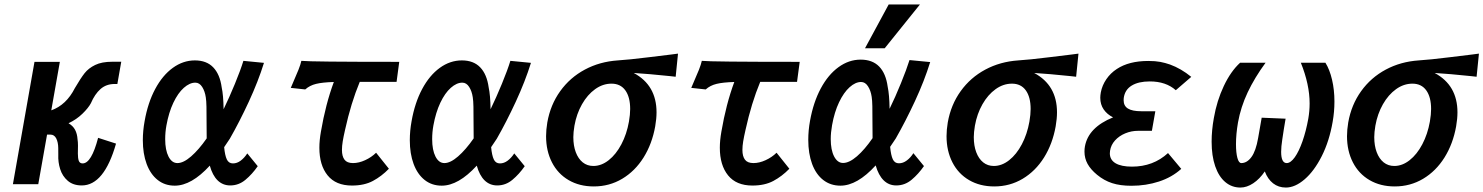

<svg xmlns="http://www.w3.org/2000/svg" viewBox="-20 -828 6668 863"><path d="M242 -132.5Q242 -136.5 241.8 -162.5Q241.5 -188.5 232.8 -205.8Q224 -223 206.5 -223H191.5L152 0H38L135 -550H249L210.5 -332Q278 -356 316.5 -432Q342.5 -476.5 360.2 -499Q378 -521.5 407.8 -536Q437.5 -550.5 485 -550.5H525L507.5 -450.5H495.5Q457.5 -450.5 431.8 -427.8Q406 -405 388.5 -364Q377 -342.5 350.5 -316.8Q324 -291 288 -274Q308 -262.5 317.5 -244.5Q327 -226.5 328.5 -202Q330.5 -190 330.5 -173.5L330 -138Q330 -116.5 334.2 -105Q338.5 -93.5 351.5 -93.5Q391 -93.5 421 -208.5L501.5 -182.5Q448 5.5 347.5 5.5Q309 5.5 284.8 -15.2Q260.5 -36 250.5 -67.8Q240.5 -99.5 242 -132.5Z M622 -198Q622 -240 630 -283.5Q644.5 -366 677.5 -427.8Q710.5 -489.5 756.8 -523Q803 -556.5 856 -556.5Q908.5 -556.5 938.5 -525.2Q968.5 -494 976.5 -435Q984 -401 985 -337Q1010.5 -389.5 1036 -451.5Q1061.5 -513.5 1074 -554.5L1166.5 -545.5Q1140.5 -462 1098.5 -371.2Q1056.5 -280.5 1013 -204.5Q997.5 -180.5 987.5 -166.5Q991 -129.5 999.5 -111.5Q1008 -93.5 1027 -93.5Q1045.5 -93.5 1062 -106Q1078.5 -118.5 1091.5 -138.5L1138.5 -81Q1113.5 -45 1083.2 -19.8Q1053 5.5 1015 5.5Q981.5 5.5 958.2 -17.2Q935 -40 923 -83.5Q840.5 6.5 765.5 6.5Q721 6.5 688.8 -19Q656.5 -44.5 639.2 -90.8Q622 -137 622 -198ZM722.5 -202.5Q722.5 -153.5 737.5 -124.2Q752.5 -95 777.5 -95Q804.5 -95 839 -125Q873.5 -155 909 -206V-211Q908.5 -228.5 908.5 -275.5Q908.5 -321 908 -348.2Q907.5 -375.5 905 -390.5Q901 -418 888.8 -437.2Q876.5 -456.5 858 -456.5Q832.5 -456.5 806.2 -433.2Q780 -410 759.2 -366.2Q738.5 -322.5 728 -264Q722.5 -234 722.5 -202.5Z M1294.5 -450.5Q1311.5 -489 1321.5 -514.2Q1331.5 -539.5 1334.5 -554.5Q1373.5 -550 1774.5 -550L1762.5 -460H1597Q1557.5 -365 1531 -244.5Q1524 -214 1520.5 -192.8Q1517 -171.5 1517 -154Q1517 -125.5 1528.5 -110.2Q1540 -95 1566.5 -95Q1593 -95 1621.2 -108Q1649.5 -121 1670.5 -141.5L1728 -69.5Q1695 -35.5 1656.2 -14.8Q1617.5 6 1562 6Q1489.5 6 1452.5 -39.8Q1415.5 -85.5 1415.5 -164Q1415.5 -197 1422.5 -236.5Q1443.5 -359.5 1480.5 -459.5Q1429.5 -458 1400.8 -451Q1372 -444 1352 -426L1287 -433Z M1822 -198Q1822 -240 1830 -283.5Q1844.5 -366 1877.5 -427.8Q1910.5 -489.5 1956.8 -523Q2003 -556.5 2056 -556.5Q2108.5 -556.5 2138.5 -525.2Q2168.5 -494 2176.5 -435Q2184 -401 2185 -337Q2210.5 -389.5 2236 -451.5Q2261.5 -513.5 2274 -554.5L2366.5 -545.5Q2340.5 -462 2298.5 -371.2Q2256.5 -280.5 2213 -204.5Q2197.5 -180.5 2187.5 -166.5Q2191 -129.5 2199.5 -111.5Q2208 -93.5 2227 -93.5Q2245.5 -93.5 2262 -106Q2278.5 -118.5 2291.5 -138.5L2338.5 -81Q2313.5 -45 2283.2 -19.8Q2253 5.5 2215 5.5Q2181.5 5.5 2158.2 -17.2Q2135 -40 2123 -83.5Q2040.5 6.5 1965.5 6.5Q1921 6.5 1888.8 -19Q1856.5 -44.5 1839.2 -90.8Q1822 -137 1822 -198ZM1922.5 -202.5Q1922.5 -153.5 1937.5 -124.2Q1952.5 -95 1977.5 -95Q2004.5 -95 2039 -125Q2073.5 -155 2109 -206V-211Q2108.5 -228.5 2108.5 -275.5Q2108.5 -321 2108 -348.2Q2107.5 -375.5 2105 -390.5Q2101 -418 2088.8 -437.2Q2076.5 -456.5 2058 -456.5Q2032.5 -456.5 2006.2 -433.2Q1980 -410 1959.2 -366.2Q1938.5 -322.5 1928 -264Q1922.5 -234 1922.5 -202.5Z M2434.5 -216Q2434.5 -244.5 2440 -277.5Q2454 -357 2498 -418.2Q2542 -479.5 2608.8 -515.2Q2675.5 -551 2757 -556.5Q2805.5 -559.5 2894.2 -570.5Q2983 -581.5 2997 -583L3027.5 -587L3017 -483L2990.5 -486Q2894.5 -496 2828.5 -500Q2931 -445 2931 -323Q2931 -294.5 2925 -260Q2911 -181.5 2872.8 -120.2Q2834.5 -59 2776.8 -24.5Q2719 10 2649 10Q2584.5 10 2535.8 -18.5Q2487 -47 2460.8 -98.5Q2434.5 -150 2434.5 -216ZM2807 -281.5Q2812.5 -313.5 2812.5 -338Q2812.5 -391.5 2790.8 -421.8Q2769 -452 2728.5 -452Q2689.5 -452 2655 -427.2Q2620.5 -402.5 2596 -359.5Q2571.5 -316.5 2562 -263Q2557 -233 2557 -211.5Q2557 -173 2568 -143.8Q2579 -114.5 2599.2 -98.2Q2619.5 -82 2647 -82Q2683 -82 2716 -108Q2749 -134 2773 -179.5Q2797 -225 2807 -281.5Z M3094.5 -450.5Q3111.5 -489 3121.5 -514.2Q3131.5 -539.5 3134.5 -554.5Q3173.5 -550 3574.5 -550L3562.5 -460H3397Q3357.5 -365 3331 -244.5Q3324 -214 3320.5 -192.8Q3317 -171.5 3317 -154Q3317 -125.5 3328.5 -110.2Q3340 -95 3366.5 -95Q3393 -95 3421.2 -108Q3449.5 -121 3470.5 -141.5L3528 -69.5Q3495 -35.5 3456.2 -14.8Q3417.5 6 3362 6Q3289.5 6 3252.5 -39.8Q3215.5 -85.5 3215.5 -164Q3215.5 -197 3222.5 -236.5Q3243.5 -359.5 3280.5 -459.5Q3229.5 -458 3200.8 -451Q3172 -444 3152 -426L3087 -433Z M3613 -199.5Q3613 -242 3621 -285.5Q3636 -368.5 3669.2 -430.5Q3702.5 -492.5 3749 -526.2Q3795.5 -560 3848.5 -560Q3901.5 -560 3931.8 -528.8Q3962 -497.5 3970 -438Q3977.5 -403 3978.5 -339Q4004 -391 4029.5 -453.8Q4055 -516.5 4068 -558L4161 -549Q4135 -465 4092.8 -374Q4050.5 -283 4006.5 -206Q3991 -182 3981 -168Q3984.5 -130 3993 -112Q4001.5 -94 4020.5 -94Q4039 -94 4056 -106.8Q4073 -119.5 4085.5 -139.5L4133 -81.5Q4108 -45.5 4077.5 -20Q4047 5.5 4008.5 5.5Q3975 5.5 3951.8 -17.5Q3928.5 -40.5 3916 -84.5Q3833 6.5 3757.5 6.5Q3713 6.5 3680.2 -19Q3647.5 -44.5 3630.2 -91.2Q3613 -138 3613 -199.5ZM3868 -611 3974.5 -808H4115L3956.5 -611ZM3714 -203Q3714 -154 3729.2 -124.8Q3744.5 -95.5 3769.5 -95.5Q3797 -95.5 3831.8 -125.5Q3866.5 -155.5 3902 -207V-212.5Q3901.5 -230 3901.5 -277.5Q3901.5 -323 3901 -350.5Q3900.5 -378 3898 -393Q3894 -420.5 3881.5 -440Q3869 -459.5 3850.5 -459.5Q3825 -459.5 3798.8 -436Q3772.5 -412.5 3751.5 -368.5Q3730.5 -324.5 3720 -265.5Q3714 -232 3714 -203Z M4234.5 -216Q4234.5 -244.5 4240 -277.5Q4254 -357 4298 -418.2Q4342 -479.5 4408.8 -515.2Q4475.5 -551 4557 -556.5Q4605.5 -559.5 4694.2 -570.5Q4783 -581.5 4797 -583L4827.5 -587L4817 -483L4790.5 -486Q4694.5 -496 4628.5 -500Q4731 -445 4731 -323Q4731 -294.5 4725 -260Q4711 -181.5 4672.8 -120.2Q4634.5 -59 4576.8 -24.5Q4519 10 4449 10Q4384.5 10 4335.8 -18.5Q4287 -47 4260.8 -98.5Q4234.5 -150 4234.5 -216ZM4607 -281.5Q4612.5 -313.5 4612.5 -338Q4612.5 -391.5 4590.8 -421.8Q4569 -452 4528.5 -452Q4489.5 -452 4455 -427.2Q4420.5 -402.5 4396 -359.5Q4371.5 -316.5 4362 -263Q4357 -233 4357 -211.5Q4357 -173 4368 -143.8Q4379 -114.5 4399.2 -98.2Q4419.5 -82 4447 -82Q4483 -82 4516 -108Q4549 -134 4573 -179.5Q4597 -225 4607 -281.5Z M4911 -42.5Q4882.5 -66 4868.5 -91.2Q4854.5 -116.5 4854.5 -146.5Q4854.5 -159.5 4856.5 -170Q4872 -255.5 4983 -300.5Q4956 -314 4940.8 -336.2Q4925.5 -358.5 4925.5 -388.5Q4925.5 -399 4928 -413Q4934 -444.5 4952.8 -472Q4971.5 -499.5 5000 -518Q5054.5 -554 5141.5 -554Q5173 -554 5195.2 -549.8Q5217.5 -545.5 5239 -538Q5288.5 -520 5334.5 -482.5L5265 -422.5Q5220.5 -462 5148 -462Q5097 -462 5066.5 -443.2Q5036 -424.5 5031 -387.5Q5030.5 -384 5030.5 -377.5Q5030.5 -352 5050 -340Q5069.5 -328 5109.5 -328H5173L5157.5 -240H5095.5Q5065 -240 5037.5 -228.5Q5010 -217 4991.8 -196.8Q4973.5 -176.5 4969.5 -150.5Q4968.5 -142.5 4968.5 -139Q4968.5 -109.5 4994.2 -94.2Q5020 -79 5068 -79Q5163.5 -79 5230 -140L5289.5 -69Q5247.5 -31 5189.2 -12Q5131 7 5065.5 7Q5015 7 4978.8 -4.8Q4942.5 -16.5 4911 -42.5Z M5426 -191Q5426 -242.5 5436 -297.5Q5449.5 -375.5 5480.8 -441.5Q5512 -507.5 5554 -546H5668.5Q5619 -478.5 5588 -412.8Q5557 -347 5544.5 -277.5Q5535.5 -225 5535.5 -180Q5535.5 -141.5 5541.8 -118.2Q5548 -95 5559.5 -95Q5585 -95 5605 -122.2Q5625 -149.5 5635 -207.5L5651 -299L5758.5 -294.5Q5750.5 -249 5743.5 -200.5Q5738.5 -168.5 5738.5 -145.5Q5738.5 -95 5763.5 -95Q5781 -95 5799.8 -121.2Q5818.5 -147.5 5834.5 -193.2Q5850.5 -239 5860.5 -294.5Q5866.5 -329 5866.5 -363Q5866.5 -448 5827 -546H5937.5Q5956.5 -515.5 5967.2 -470Q5978 -424.5 5978 -371.5Q5978 -325.5 5970 -280.5Q5955 -193.5 5921 -126.2Q5887 -59 5844 -22Q5801 15 5759.5 15Q5726.5 15 5702.2 -4Q5678 -23 5665 -57.5Q5642 -23.5 5613 -4.2Q5584 15 5555.5 15Q5516.5 15 5487.2 -9.8Q5458 -34.5 5442 -81Q5426 -127.5 5426 -191Z M6034.5 -216Q6034.5 -244.5 6040 -277.5Q6054 -357 6098 -418.2Q6142 -479.5 6208.8 -515.2Q6275.5 -551 6357 -556.5Q6405.5 -559.5 6494.2 -570.5Q6583 -581.5 6597 -583L6627.5 -587L6617 -483L6590.5 -486Q6494.5 -496 6428.5 -500Q6531 -445 6531 -323Q6531 -294.5 6525 -260Q6511 -181.5 6472.8 -120.2Q6434.5 -59 6376.8 -24.5Q6319 10 6249 10Q6184.5 10 6135.8 -18.5Q6087 -47 6060.8 -98.5Q6034.5 -150 6034.5 -216ZM6407 -281.5Q6412.5 -313.5 6412.5 -338Q6412.5 -391.5 6390.8 -421.8Q6369 -452 6328.5 -452Q6289.5 -452 6255 -427.2Q6220.5 -402.5 6196 -359.5Q6171.5 -316.5 6162 -263Q6157 -233 6157 -211.5Q6157 -173 6168 -143.8Q6179 -114.5 6199.2 -98.2Q6219.5 -82 6247 -82Q6283 -82 6316 -108Q6349 -134 6373 -179.5Q6397 -225 6407 -281.5Z"/></svg>

Font: JuliaMono BoldItalic
Style: Regular
Weight: 700
Italic angle: -9°
Monospace: yes
Designer: cormullion
Foundry: corm
Version: Version 0.049; ttfautohint (v1.8.4)